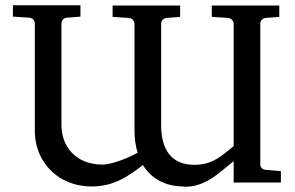

<svg xmlns="http://www.w3.org/2000/svg" viewBox="-20 -692 1117 728"><path d="M678 16C698 16 715 14 730 9C787 -9 821 -46 866 -81V0H1045V-43L987 -48C976 -49 967 -57 967 -67V-602C967 -614 976 -623 988 -624L1039 -628V-671H783V-628L845 -624C856 -623 866 -613 866 -602V-138C824 -105 789 -67 717 -67C627 -67 591 -128 591 -218V-602C591 -614 600 -623 612 -624L663 -628V-671H407V-628L469 -624C480 -623 490 -613 490 -602V-198C490 -166 494 -138 502 -113C482 -102 458 -91 435 -83C414 -76 391 -68 367 -68C344 -68 323 -72 304 -79C252 -99 213 -147 213 -219V-603C213 -615 222 -624 234 -625L285 -629V-672H29V-629L91 -625C103 -624 112 -615 112 -603V-199C112 -165 118 -135 130 -108C161 -38 230 15 328 15C415 15 470 -27 522 -66C552 -18 602 15 677 15Z"/></svg>

Font: Veleka
Style: Regular
Weight: 400
Designer: Stefan Peev, Context Ltd, 2016; SIL International, 1997-2014.
Foundry: Stefan Peev, Context Ltd, 2016
Version: Version 1.000